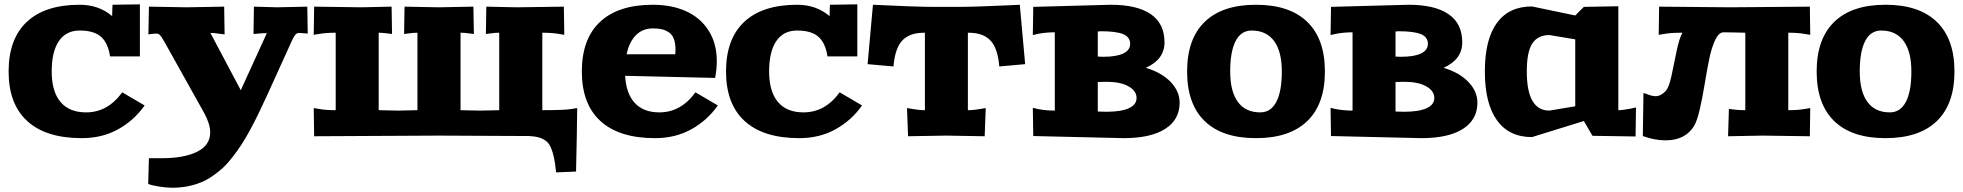

<svg xmlns="http://www.w3.org/2000/svg" viewBox="-20 -632 9120 892"><path d="M629.9 -611.8V-370.1H491.2Q482.4 -431.2 449.7 -460.7Q417 -490.2 350.1 -490.2Q287.1 -490.2 253.7 -441.4Q220.2 -392.6 220.2 -299.8Q220.2 -207 261 -158.4Q301.8 -109.9 379.9 -109.9Q480.5 -109.9 547.9 -203.1L651.9 -142.1Q603.5 -73.2 529.3 -31.7Q455.1 9.8 359.9 9.8Q193.8 9.8 106.9 -69.3Q20 -148.4 20 -299.8Q20 -451.2 104.7 -530.5Q189.5 -609.9 350.1 -609.9Q439.5 -609.9 501 -557.1Q501 -581.1 502 -594.2L502.9 -609.9Z M1407.7 -601.1 1409.7 -476.1Q1373 -479 1372.6 -479Q1359.9 -479 1353.8 -472.9Q1347.7 -466.8 1337.9 -446.8L1221.7 -190.9Q1199.7 -143.1 1181.6 -105.7Q1163.6 -68.4 1142.3 -29.1Q1121.1 10.3 1101.8 39.8Q1082.5 69.3 1059.8 98.6Q1037.1 127.9 1014.4 148.7Q991.7 169.4 965.1 187.5Q938.5 205.6 909.9 216.8Q881.3 228 848.6 234.1Q815.9 240.2 779.8 240.2Q752.9 240.2 717.8 234.6Q682.6 229 668.5 222.2L671.9 103H731.4Q835 103 895.8 73Q956.5 43 956.5 -17.1Q956.5 -55.7 928.7 -106.9L743.7 -438Q730 -461.9 723.1 -469Q716.3 -476.1 704.6 -476.1Q697.8 -476.1 685.3 -474.4Q672.9 -472.7 669.4 -472.2L671.9 -601.1L846.7 -598.1L1021.5 -601.1L1023.4 -472.2L999.5 -475.1Q975.1 -479 957.5 -479L1098.6 -212.9L1219.7 -478Q1197.3 -478 1181.6 -476.1L1157.7 -474.1L1159.7 -601.1L1267.6 -598.1Z M2019.5 -2 1439.5 1 1437.5 -129.9 1461.4 -126Q1492.7 -120.1 1539.6 -120.1V-480Q1492.7 -480 1461.4 -474.1L1437.5 -470.2L1439.5 -601.1L1659.7 -598.1L1799.3 -601.1L1801.3 -474.1L1777.3 -477.1Q1751.5 -480 1739.3 -480V-120.1Q1747.6 -120.1 1782.2 -119.1Q1816.9 -118.2 1830.6 -118.2L1919.4 -120.1V-480Q1903.8 -480 1881.3 -477.1L1857.4 -474.1L1859.4 -601.1L2019.5 -598.1L2179.2 -601.1L2181.6 -474.1L2157.2 -477.1Q2139.2 -480 2119.6 -480V-120.1Q2127.4 -120.1 2162.1 -119.1Q2196.8 -118.2 2210.4 -118.2Q2224.1 -118.2 2257.8 -119.1Q2291.5 -120.1 2299.3 -120.1V-480Q2280.8 -480 2261.2 -477.1L2237.3 -474.1L2239.3 -601.1L2379.4 -598.1L2599.6 -601.1L2601.6 -470.2L2577.6 -474.1Q2546.4 -480 2499.5 -480V-120.1Q2606 -120.1 2637.2 -126L2661.6 -129.9Q2661.1 -107.9 2660.6 -64.5Q2660.2 -21 2659.7 1L2656.2 165L2563.5 168.9Q2559.6 127.4 2553.7 100.3Q2547.9 73.2 2539.3 53.5Q2530.8 33.7 2516.6 22.9Q2502.4 12.2 2484.6 6.8Q2466.8 1.5 2439.5 0Z M3013.2 -609.9Q3100.1 -609.9 3166.7 -580.1Q3233.4 -550.3 3271.7 -490.5Q3310.1 -430.7 3310.1 -348.1Q3310.1 -310.1 3302.2 -270L2884.3 -279.8Q2888.7 -197.3 2929.2 -153.6Q2969.7 -109.9 3043 -109.9Q3143.6 -109.9 3210.9 -203.1L3314.9 -142.1Q3266.6 -73.2 3192.4 -31.7Q3118.2 9.8 3022.9 9.8Q2856.9 9.8 2770 -69.3Q2683.1 -148.4 2683.1 -299.8Q2683.1 -451.2 2767.8 -530.5Q2852.5 -609.9 3013.2 -609.9ZM3013.2 -500Q2965.8 -500 2934.6 -468.8Q2903.3 -437.5 2891.1 -379.9H3117.2Q3118.2 -387.7 3118.2 -401.9Q3118.2 -432.6 3109.9 -452.9Q3101.6 -473.1 3085.9 -482.9Q3070.3 -492.7 3053.5 -496.3Q3036.6 -500 3013.2 -500Z M3962.9 -611.8V-370.1H3824.2Q3815.4 -431.2 3782.7 -460.7Q3750 -490.2 3683.1 -490.2Q3620.1 -490.2 3586.7 -441.4Q3553.2 -392.6 3553.2 -299.8Q3553.2 -207 3594 -158.4Q3634.8 -109.9 3712.9 -109.9Q3813.5 -109.9 3880.9 -203.1L3984.9 -142.1Q3936.5 -73.2 3862.3 -31.7Q3788.1 9.8 3692.9 9.8Q3526.9 9.8 3439.9 -69.3Q3353 -148.4 3353 -299.8Q3353 -451.2 3437.7 -530.5Q3522.5 -609.9 3683.1 -609.9Q3772.5 -609.9 3834 -557.1Q3834 -581.1 3835 -594.2L3835.9 -609.9Z M4717.8 -609.9 4742.7 -334 4622.6 -323.2Q4618.7 -369.6 4606.9 -401.1Q4595.2 -432.6 4575.7 -449.5Q4556.2 -466.3 4532.7 -473.1Q4509.3 -480 4476.6 -480V-120.1Q4504.4 -120.1 4535.6 -126L4559.6 -129.9L4554.7 1L4376.5 -2L4198.7 1L4193.8 -129.9L4217.8 -126Q4249 -120.1 4276.9 -120.1V-480Q4244.1 -480 4220.7 -473.1Q4197.3 -466.3 4177.7 -449.5Q4158.2 -432.6 4146.5 -401.1Q4134.8 -369.6 4130.9 -323.2L4010.7 -334L4035.6 -609.9Q4235.8 -600.1 4315.9 -600.1H4437.5Q4473.1 -600.1 4543.2 -602.5Q4613.3 -605 4665.5 -607.4Z M5105.5 -368.2Q5166.5 -368.2 5198.5 -383.5Q5230.5 -398.9 5230.5 -428.2Q5230.5 -460.4 5197.5 -473.6Q5164.6 -486.8 5095.2 -486.8L5080.1 -485.8V-369.1ZM5120.1 -252 5080.1 -251V-113.8L5120.1 -112.8Q5188.5 -112.8 5224.4 -129.2Q5260.3 -145.5 5260.3 -176.8Q5260.3 -209.5 5223.1 -230.7Q5186 -252 5120.1 -252ZM4780.3 -600.1 5140.1 -609.9Q5262.7 -609.9 5326.4 -566.2Q5390.1 -522.5 5390.1 -435.1Q5390.1 -356 5303.2 -316.9Q5376 -295.4 5418.2 -251.7Q5460.4 -208 5460.4 -154.8Q5460.4 -76.2 5393.3 -33.2Q5326.2 9.8 5200.2 9.8L4780.3 0L4778.3 -130.9L4804.2 -125Q4840.3 -118.2 4880.4 -118.2V-481.9Q4840.3 -481.9 4804.2 -475.1L4778.3 -469.2Z M6053.2 -530.5Q6135.3 -451.2 6135.3 -299.8Q6135.3 -148.4 6053.2 -69.3Q5971.2 9.8 5814.9 9.8Q5658.7 9.8 5576.9 -69.3Q5495.1 -148.4 5495.1 -299.8Q5495.1 -451.2 5576.9 -530.5Q5658.7 -609.9 5814.9 -609.9Q5971.2 -609.9 6053.2 -530.5ZM5794.9 -490.2Q5746.1 -490.2 5720.7 -441.7Q5695.3 -393.1 5695.3 -299.8Q5695.3 -207 5731 -158.4Q5766.6 -109.9 5835 -109.9Q5883.8 -109.9 5909.4 -158.4Q5935.1 -207 5935.1 -299.8Q5935.1 -392.6 5899.2 -441.4Q5863.3 -490.2 5794.9 -490.2Z M6488.8 -368.2Q6549.8 -368.2 6581.8 -383.5Q6613.8 -398.9 6613.8 -428.2Q6613.8 -460.4 6580.8 -473.6Q6547.9 -486.8 6478.5 -486.8L6463.4 -485.8V-369.1ZM6503.4 -252 6463.4 -251V-113.8L6503.4 -112.8Q6571.8 -112.8 6607.7 -129.2Q6643.6 -145.5 6643.6 -176.8Q6643.6 -209.5 6606.4 -230.7Q6569.3 -252 6503.4 -252ZM6163.6 -600.1 6523.4 -609.9Q6646 -609.9 6709.7 -566.2Q6773.4 -522.5 6773.4 -435.1Q6773.4 -356 6686.5 -316.9Q6759.3 -295.4 6801.5 -251.7Q6843.8 -208 6843.8 -154.8Q6843.8 -76.2 6776.6 -33.2Q6709.5 9.8 6583.5 9.8L6163.6 0L6161.6 -130.9L6187.5 -125Q6223.6 -118.2 6263.7 -118.2V-481.9Q6223.6 -481.9 6187.5 -475.1L6161.6 -469.2Z M7498.5 -603V-120.1Q7518.1 -120.1 7554.2 -127L7580.6 -132.8L7578.6 2L7378.4 -1L7338.4 -69.8L7097.2 4.9Q6990.7 4.9 6934.6 -73.2Q6878.4 -151.4 6878.4 -299.8Q6878.4 -448.7 6934.3 -525.4Q6990.2 -602.1 7097.2 -602.1L7298.3 -560.1L7338.4 -600.1ZM7298.3 -449.2 7178.2 -469.2Q7125 -469.2 7099.1 -430.4Q7073.2 -391.6 7073.2 -299.8Q7073.2 -118.2 7178.2 -118.2L7298.3 -138.2Z M8388.2 -601.1 8390.1 -470.2 8366.2 -474.1Q8335 -480 8288.1 -480V-120.1Q8335 -120.1 8366.2 -126L8390.1 -129.9L8388.2 1L8168 -2L8008.3 1L8012.2 -126L8036.1 -123Q8057.1 -120.1 8088.4 -120.1V-480Q8086.9 -480 8047.9 -481Q8008.8 -481.9 7987.3 -481.9Q7965.3 -481.9 7948.2 -445.8Q7931.2 -409.7 7919.9 -353.5Q7908.7 -297.4 7899.2 -238.8Q7889.6 -180.2 7877.2 -125.7Q7864.7 -71.3 7851.1 -47.9Q7810.5 20 7717.3 20Q7667 20 7612.3 0L7615.2 -200.2Q7620.1 -198.7 7629.9 -195.1Q7639.6 -191.4 7645 -189.7Q7650.4 -188 7658 -186.5Q7665.5 -185.1 7671.4 -185.1Q7695.8 -185.1 7718.3 -209Q7733.9 -226.1 7745.4 -279.3Q7756.8 -332.5 7768.8 -392.6Q7780.8 -452.6 7796.4 -480Q7739.7 -480 7710 -474.1L7686 -470.2L7688 -601.1L8018.1 -598.1Z M8978 -530.5Q9060.1 -451.2 9060.1 -299.8Q9060.1 -148.4 8978 -69.3Q8896 9.8 8739.7 9.8Q8583.5 9.8 8501.7 -69.3Q8419.9 -148.4 8419.9 -299.8Q8419.9 -451.2 8501.7 -530.5Q8583.5 -609.9 8739.7 -609.9Q8896 -609.9 8978 -530.5ZM8719.7 -490.2Q8670.9 -490.2 8645.5 -441.7Q8620.1 -393.1 8620.1 -299.8Q8620.1 -207 8655.8 -158.4Q8691.4 -109.9 8759.8 -109.9Q8808.6 -109.9 8834.2 -158.4Q8859.9 -207 8859.9 -299.8Q8859.9 -392.6 8824 -441.4Q8788.1 -490.2 8719.7 -490.2Z"/></svg>

Font: Zantroke
Style: Regular
Weight: 500
Foundry: gluk
Version: Version 0.36